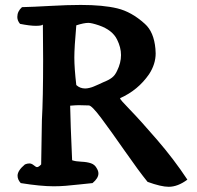

<svg xmlns="http://www.w3.org/2000/svg" viewBox="-20 -753 781 763"><path d="M283.2 -652.3Q275.4 -564.5 275.4 -524.4Q275.4 -482.4 283.2 -415Q297.9 -401.4 318.4 -401.4Q326.2 -401.4 335.9 -403.8Q345.7 -406.2 352.5 -409.2Q359.4 -412.1 371.6 -417.5Q383.8 -422.9 389.6 -425.8Q412.1 -434.6 424.8 -444.3Q437.5 -454.1 445.3 -471.7Q460.9 -502.9 460.9 -534.2Q460.9 -564.5 445.3 -595.7Q426.8 -633.8 373 -652.3Q343.8 -662.1 331.1 -662.1Q313.5 -662.1 283.2 -652.3ZM458 -363.3 457 -362.3Q457 -357.4 496.6 -316.9Q536.1 -276.4 604 -197.8Q671.9 -119.1 724.6 -39.1Q686.5 -10.7 650.4 -10.7Q620.1 -10.7 566.4 -30.3Q532.2 -72.3 476.1 -152.8Q419.9 -233.4 382.3 -283.7Q344.7 -334 333 -334Q327.1 -334 313.5 -334.5Q299.8 -335 293 -335Q282.2 -335 258.8 -333Q259.8 -267.6 266.6 -116.2Q280.3 -111.3 303.2 -110.4Q326.2 -109.4 341.8 -104Q357.4 -98.6 365.2 -83Q371.1 -73.2 371.1 -63.5Q371.1 -44.9 347.7 -25.4Q327.1 -23.4 295.9 -20Q264.6 -16.6 240.7 -14.6Q216.8 -12.7 193.4 -12.7Q141.6 -12.7 62.5 -25.4Q49.8 -39.1 49.8 -54.7Q49.8 -75.2 79.1 -99.6Q87.9 -103.5 96.7 -103.5Q105.5 -103.5 114.3 -96.2Q123 -88.9 127 -88.9Q133.8 -88.9 143.6 -99.6L146.5 -275.4Q151.4 -361.3 151.4 -516.6L150.4 -655.3Q145.5 -650.4 122.1 -650.4Q98.6 -650.4 59.6 -658.2Q48.8 -670.9 48.8 -685.5Q48.8 -708 67.4 -724.6Q110.4 -725.6 179.7 -729.5Q249 -733.4 300.8 -733.4Q389.6 -733.4 446.3 -719.7Q502.9 -706.1 555.7 -658.2Q591.8 -626 597.7 -558.6Q597.7 -555.7 598.1 -549.8Q598.6 -543.9 598.6 -541Q598.6 -498 572.3 -458Q528.3 -394.5 458 -363.3Z"/></svg>

Font: LPEducational
Style: Medium
Weight: 500
Designer: Based on Essays1743, by John Stracke, which says:

Based on the typeface in a 1743 English translation of the essays of 
Version: Version 001.204